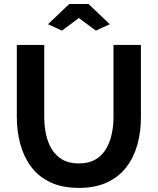

<svg xmlns="http://www.w3.org/2000/svg" viewBox="-20 -935 790 961"><path d="M374.8 5.5Q289.8 5.5 230.5 -23.4Q171.1 -52.2 134.6 -102Q98 -151.8 81.1 -215.6Q64.2 -279.4 64.2 -348.3V-710H201.5V-348.3Q201.5 -304 210.4 -262.4Q219.4 -220.7 239.3 -188.1Q259.3 -155.4 292.4 -136.2Q325.5 -117 374.3 -117Q424.1 -117 457.5 -136.5Q490.8 -155.9 510.5 -189.1Q530.2 -222.3 539.1 -263.6Q548.1 -305 548.1 -348.3V-710H685.4V-348.3Q685.4 -275.4 667.6 -211.1Q649.7 -146.8 612.4 -98.3Q575 -49.7 516.1 -22.1Q457.3 5.5 374.8 5.5ZM220.2 -813.8 326.6 -915.1H423.1L529.5 -813.8L459.8 -781.7L374.8 -844.7L289.8 -781.7Z"/></svg>

Font: Raleway Thin
Style: Regular
Weight: 100
Designer: Matt McInerney, Pablo Impallari, Rodrigo Fuenzalida
Foundry: Matt McInerney, Pablo Impallari, Rodrigo Fuenzalida
Version: Version 4.026